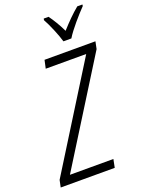

<svg xmlns="http://www.w3.org/2000/svg" viewBox="-203 -1014 815 1092"><g transform="rotate(-20 204.0 -468.0)"><path d="M267 -776H315C341 -820 404 -891 439 -927L440 -936H409C372 -906 333 -866 299 -828C279 -870 255 -909 235 -936H206L204 -927C224 -892 256 -816 267 -776ZM-32 0H295L305 -50H42L429 -670L438 -714H130L119 -664H364L-23 -43Z"/></g></svg>

Font: Noto Sans Condensed Light
Style: Italic
Weight: 300
Width: 3
Italic angle: -12°
Designer: Monotype Design Team
Foundry: Monotype Imaging Inc.
Version: Version 2.013